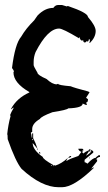

<svg xmlns="http://www.w3.org/2000/svg" viewBox="-20 -742 440 780"><path d="M331.5 -110.4Q351.1 -122.6 351.1 -129.9Q347.2 -129.9 347.2 -133.8H343.3L347.2 -127.9V-126H345.2L341.3 -127.9Q341.3 -126 329.6 -110.4ZM114.7 -172.9Q114.7 -176.8 110.8 -176.8V-172.9ZM190.9 -69.3V-71.3H187V-69.3ZM198.7 -67.4V-69.3H194.8V-67.4ZM231.9 18.6H218.3Q148.9 18.6 67.9 -55.7Q43.5 -85 11.2 -176.8Q11.2 -195.8 9.3 -196.3Q13.2 -235.4 22.9 -270.5L21 -274.4Q25.4 -286.6 34.7 -301.8V-305.7Q25.9 -297.9 24.9 -297.9V-299.8Q48.8 -343.8 99.1 -366.2V-368.2Q34.7 -405.3 34.7 -448.2L36.6 -452.1Q36.6 -455.1 28.8 -465.8Q41 -564 65.9 -592.8Q85.4 -626.5 118.7 -659.2L132.3 -678.7Q162.1 -710 196.8 -710Q204.6 -721.7 216.3 -721.7H231.9L251.5 -715.8L255.4 -717.8Q337.4 -689.9 337.4 -672.9Q368.7 -636.7 368.7 -616.2Q368.7 -590.8 345.2 -567.4H343.3L345.2 -577.1Q345.2 -583 341.3 -583Q339.8 -573.2 335.4 -573.2L331.5 -575.2Q331.5 -572.3 325.7 -569.3Q317.9 -569.3 317.9 -579.1L314 -577.1H312Q304.2 -580.6 304.2 -590.8H302.2V-586.9H300.3Q234.9 -626 220.2 -626Q173.8 -626 124.5 -530.3Q116.7 -510.7 116.7 -491.2V-477.5Q116.7 -472.7 132.3 -446.3Q132.3 -437.5 169.4 -420.9Q192.4 -399.4 210.4 -399.4Q214.4 -401.4 216.3 -401.4Q216.3 -396 267.1 -391.6Q279.8 -385.7 339.4 -370.1Q339.4 -368.2 343.3 -368.2V-366.2L329.6 -344.7L337.4 -338.9Q337.4 -325.2 329.6 -325.2V-321.3H333.5Q333.5 -315.4 329.6 -315.4L315.9 -321.3Q315.9 -303.7 257.3 -301.8Q252.4 -295.4 192.9 -286.1Q147.5 -269 142.1 -258.8Q110.8 -240.2 110.8 -217.8V-206.1Q107.9 -206.1 105 -202.1Q107.4 -199.2 108.9 -182.6H110.8V-200.2H114.7V-180.7Q125 -161.6 132.3 -137.7L112.8 -161.1Q112.8 -132.8 153.8 -104.5Q153.8 -95.7 196.8 -71.3Q201.2 -71.3 204.6 -69.3Q229.5 -77.1 253.4 -98.6H255.4L249.5 -90.8V-88.9H251.5Q265.6 -97.7 298.3 -108.4L310.1 -124V-126Q303.7 -126 298.3 -135.7V-137.7H314Q316.9 -137.7 319.8 -131.8Q317.9 -131.8 314 -129.9L315.9 -126L314 -122.1Q317.9 -121.6 317.9 -118.2Q327.1 -126 341.3 -131.8V-135.7H347.2V-133.8H349.1Q358.9 -128.9 358.9 -126V-122.1L323.7 -92.8V-83Q328.1 -83 335.4 -77.1Q356.9 -100.6 368.7 -100.6Q368.7 -103 382.3 -112.3Q386.2 -111.8 386.2 -108.4V-104.5Q377 -104.5 368.7 -92.8L372.6 -94.7H374.5V-86.9L351.1 -57.6H353L358.9 -61.5H360.8V-59.6Q279.8 18.6 231.9 18.6ZM134.3 -133.8H132.3V-137.7H134.3ZM144 -118.2H140.1Q140.1 -120.1 138.2 -124H140.1Q144 -123.5 144 -118.2ZM257.3 -100.6Q261.2 -108.4 269 -108.4V-106.4Q269 -102.5 257.3 -100.6ZM345.2 -98.6H343.3V-102.5H345.2Z"/></svg>

Font: Mister Brush
Style: Regular
Weight: 400
Designer: GGBotNet
Foundry: GGBotNet
Version: 1.00